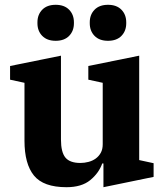

<svg xmlns="http://www.w3.org/2000/svg" viewBox="-20 -768 687 800"><path d="M257 12Q161 12 121.5 -36.5Q82 -85 82 -182V-423L22 -436V-493L234 -536V-187Q234 -134 252.5 -111.5Q271 -89 315 -89Q332 -89 349 -93.5Q366 -98 379 -107.5Q392 -117 400 -131.5Q408 -146 408 -167V-423L348 -436V-493L560 -536V-101L620 -88V-31L411 12V-87H406Q392 -47 356 -17.5Q320 12 257 12ZM212 -598Q176 -598 156 -618.5Q136 -639 136 -671V-675Q136 -707 156 -727.5Q176 -748 212 -748Q248 -748 268 -727.5Q288 -707 288 -675V-671Q288 -639 268 -618.5Q248 -598 212 -598ZM430 -598Q394 -598 374 -618.5Q354 -639 354 -671V-675Q354 -707 374 -727.5Q394 -748 430 -748Q466 -748 486 -727.5Q506 -707 506 -675V-671Q506 -639 486 -618.5Q466 -598 430 -598Z"/></svg>

Font: IBM Plex Serif
Style: Bold
Weight: 700
Designer: Mike Abbink, Paul van der Laan, Pieter van Rosmalen
Foundry: Bold Monday
Version: Version 2.008